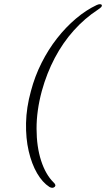

<svg xmlns="http://www.w3.org/2000/svg" viewBox="-20 -774 507 918"><path d="M128 -339Q146.5 -409.5 178.8 -473.5Q211 -537.5 253 -591Q295 -644.5 343.2 -685.2Q391.5 -726 442.5 -750Q452.5 -754.5 459 -754Q465.5 -753.5 467 -749Q468 -744.5 463.5 -739.8Q459 -735 448.5 -728Q385.5 -687 333 -628.5Q280.5 -570 242 -497Q203.5 -424 180 -339Q154.5 -244.5 154.8 -158.5Q155 -72.5 176.5 -6Q198 60.5 236 98Q242.5 104 244.2 109.2Q246 114.5 242 119Q232 128.5 216.5 120Q183 98.5 157.2 54.2Q131.5 10 117.2 -51.5Q103 -113 104.5 -186.2Q106 -259.5 128 -339Z"/></svg>

Font: Fraunces ExtraLight
Style: Italic
Weight: 250
Italic angle: -16°
Version: Version 1.000;[b76b70a41]